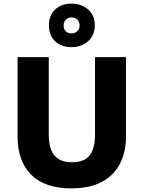

<svg xmlns="http://www.w3.org/2000/svg" viewBox="-20 -1029 792 1059"><path d="M675 -277Q675 -191 641.5 -126Q608 -61 541 -25.5Q474 10 373 10Q228 10 152.5 -65Q77 -140 77 -275V-714H249V-286Q249 -208 281 -171Q313 -134 376 -134Q444 -134 474 -171.5Q504 -209 504 -287V-714H675ZM375 -769Q319 -769 284.5 -801Q250 -833 250 -889Q250 -945 284.5 -977Q319 -1009 375 -1009Q428 -1009 465.5 -977Q503 -945 503 -890Q503 -834 466 -801.5Q429 -769 375 -769ZM375 -845Q394 -845 406.5 -857Q419 -869 419 -889Q419 -909 406 -921Q393 -933 375 -933Q356 -933 343.5 -921Q331 -909 331 -889Q331 -869 342 -857Q353 -845 375 -845Z"/></svg>

Font: Noto Sans Thai Looped ExtraBold
Style: Regular
Weight: 800
Designer: Sasikarn Vongin, Ben Mitchell
Foundry: The Fontpad Ltd
Version: Version 1.001; ttfautohint (v1.8.4.7-5d5b)